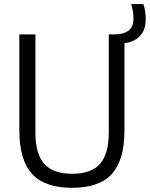

<svg xmlns="http://www.w3.org/2000/svg" viewBox="-20 -908 732 938"><path d="M332.5 9.5Q199 9.5 136.8 -58.2Q74.5 -126 74.5 -270V-740H153V-261Q153 -156.5 196 -107.8Q239 -59 332.5 -59Q426 -59 468.8 -107.8Q511.5 -156.5 511.5 -261V-740H541Q582 -740 607 -757.8Q632 -775.5 632 -817.5Q632 -837 629 -853.5Q626 -870 621 -888H680.5Q692 -854 692 -814Q692 -761.5 663.5 -732Q635 -702.5 588 -697V-270Q588 -126 526.5 -58.2Q465 9.5 332.5 9.5Z"/></svg>

Font: Encode Sans SemiCondensed SemiCondensed
Style: Regular
Weight: 400
Width: 4
Designer: Multiple Designers
Foundry: Impallari Type
Version: Version 3.000; ttfautohint (v1.8.3) -l 8 -r 50 -G 200 -x 14 